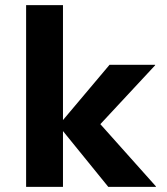

<svg xmlns="http://www.w3.org/2000/svg" viewBox="-20 -730 654 750"><path d="M82 -710H226V-261L408 -477H586V-475L372 -245L589 -2V0H403L226 -218V0H82Z"/></svg>

Font: Intel One Mono
Style: Bold
Weight: 700
Monospace: yes
Designer: Fred Shallcrass
Foundry: Frere-Jones Type LLC
Version: Version 1.400;hotconv 1.1.0;makeotfexe 2.6.0;FJTRelease1.4